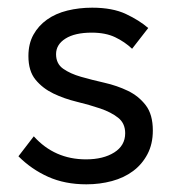

<svg xmlns="http://www.w3.org/2000/svg" viewBox="-20 -470 449 500"><path d="M205 10Q149 10 105.5 -9.5Q62 -29 28 -63L68 -115Q122 -55 204 -55Q249 -55 277.5 -73Q306 -91 306 -123Q306 -149 287.5 -163.5Q269 -178 241 -187.5Q213 -197 180 -205Q147 -213 119 -226.5Q91 -240 72.5 -262.5Q54 -285 54 -324Q54 -356 67 -379.5Q80 -403 102.5 -419Q125 -435 155.5 -442.5Q186 -450 220 -450Q273 -450 308 -433.5Q343 -417 366 -397L324 -343Q305 -361 280 -373Q255 -385 219 -385Q175 -385 150.5 -369.5Q126 -354 126 -329Q126 -304 144.5 -291Q163 -278 191 -270Q219 -262 252 -254.5Q285 -247 313 -233.5Q341 -220 359.5 -196Q378 -172 378 -130Q378 -95 364 -68.5Q350 -42 326.5 -24.5Q303 -7 271.5 1.5Q240 10 205 10Z"/></svg>

Font: Tilda Sans
Style: Regular
Weight: 400
Designer: ParaType Ltd
Foundry: ParaType Ltd
Version: Version 1.009